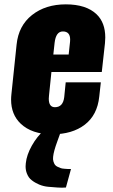

<svg xmlns="http://www.w3.org/2000/svg" viewBox="-20 -609 521 886"><path d="M284.2 256.3 307.6 170.9H293.9C292.3 170.9 287.4 170.6 279.1 169.9C270.8 169.3 264.9 168.4 261.5 167.2C258.1 166.1 253.3 164.1 247.1 161.4C240.9 158.6 236.4 155.3 233.6 151.4C230.9 147.5 228.5 142.4 226.6 136.2C224.6 130 224.1 122.9 225.1 114.7C226.7 97.8 233.2 74.1 244.4 43.7C255.6 13.3 262 -4.6 263.7 -9.8H185.1C161.9 10.7 142.5 35.2 126.7 63.5C110.9 91.8 101.7 118.7 99.1 144C98.5 148.9 98.1 153.6 98.1 158.2C98.1 170.6 100.1 181.6 104 191.4C109.2 205.1 116.7 215.5 126.5 222.7C136.2 230.5 147.7 237.1 160.9 242.7C174.1 248.2 187.8 251.6 202.1 252.9C216.5 254.2 230.8 255.4 245.1 256.3C252.3 256.7 259.1 256.9 265.6 257.1C272.1 257.2 278.3 257 284.2 256.3ZM220.7 10.7C282.6 10.7 332.8 -4.1 371.3 -33.7C409.9 -63.3 432.1 -106.4 438 -163.1L445.3 -229H283.2L276.4 -161.1C272.8 -129.9 258.5 -114.3 233.4 -114.3C214.5 -114.3 205.1 -127.4 205.1 -153.8C205.1 -158 205.4 -162.8 206.1 -168L217.3 -276.9H449.7L464.4 -409.7C465.3 -418.8 465.8 -427.6 465.8 -436C465.8 -481.6 452.5 -517.3 425.8 -543C393.9 -573.6 346.5 -588.9 283.7 -588.9C221.2 -588.9 169.2 -572.4 127.7 -539.6C86.2 -506.7 62.5 -461.3 56.6 -403.3L32.7 -174.8C31.7 -166 31.2 -157.6 31.2 -149.4C31.2 -103.5 45.9 -66.6 75.2 -38.6C109.7 -5.7 158.2 10.7 220.7 10.7ZM226.1 -357.4 231.9 -410.6C235.8 -446.1 248.5 -463.9 270 -463.9C292.5 -463.9 303.7 -451.3 303.7 -426.3C303.7 -423 303.5 -419.6 303.2 -416L296.9 -357.4Z"/></svg>

Font: Oswald
Style: Heavy
Weight: 800
Designer: Vernon Adams
Foundry: Vernon Adams
Version: 3.0; ttfautohint (v0.95.6-bc232) -l 8 -r 50 -G 200 -x 0 -w "